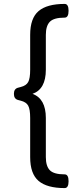

<svg xmlns="http://www.w3.org/2000/svg" viewBox="-20 -860 400 980"><path d="M214 -682V-504Q214 -405 146 -381Q214 -356 214 -258V-58Q214 -12 234.5 9Q255 30 310 30Q330 30 330 65Q330 100 310 100Q220 100 177 63.5Q134 27 134 -58V-258Q134 -302 124 -320.5Q114 -339 86 -346L71 -350Q51 -356 51 -381Q51 -406 71 -412L86 -416Q114 -423 124 -441.5Q134 -460 134 -504V-682Q134 -767 177 -803.5Q220 -840 310 -840Q330 -840 330 -805Q330 -770 310 -770Q255 -770 234.5 -749Q214 -728 214 -682Z"/></svg>

Font: Offside
Style: Regular
Weight: 400
Designer: Eduardo Rodriguez Tunni
Foundry: Eduardo Rodriguez Tunni
Version: Version 1.001